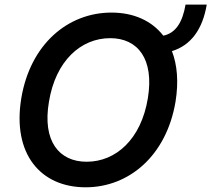

<svg xmlns="http://www.w3.org/2000/svg" viewBox="-20 -791 904 821"><path d="M864 -771.3H773.4C760.7 -697.1 732.2 -649.5 678.3 -638.5C628.6 -702.4 551.5 -737.2 456.7 -737.2C269.2 -737.2 109.4 -600.9 71 -370.7C32 -133.5 152.7 9.9 346.2 9.9C532 9.9 691.8 -125.7 730.5 -355.8C744.3 -440.7 737.9 -513.8 715.2 -572.4C797.2 -597.3 846.6 -666.9 864 -771.3ZM189.3 -355.8C217.7 -530.5 325.3 -627.8 451.3 -627.8C569.6 -627.8 639.9 -538.4 612.2 -370.7C583.5 -196 475.9 -99.4 350.5 -99.4C232.6 -99.4 160.5 -187.5 189.3 -355.8Z"/></svg>

Font: Magic Ui Pro Semi Bold
Style: Italic
Weight: 600
Italic angle: -9.39999°
Designer: Stefan Endress, Andreas Faust
Version: Version 1.000;FEAKit 1.0